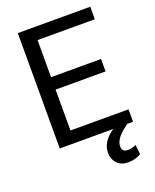

<svg xmlns="http://www.w3.org/2000/svg" viewBox="-166 -806 900 1112"><g transform="rotate(-20 284.0 -250.0)"><path d="M484.4 -328.6H176.3V-76.7H534.2V0H498.5L470.2 22Q415 66.4 415 108.4Q415 143.6 453.1 143.6Q476.6 143.6 502 130.9L508.3 189.9Q474.1 211.4 430.2 211.4Q386.7 211.4 361.6 186Q336.4 160.6 336.4 118.7Q336.4 51.3 412.1 0H82.5V-710.9H529.3V-633.8H176.3V-405.3H484.4Z"/></g></svg>

Font: Roboto
Style: Regular
Weight: 400
Designer: Google
Version: Version 2.001047; 2015